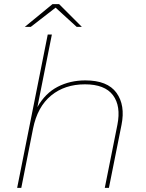

<svg xmlns="http://www.w3.org/2000/svg" viewBox="-20 -909 708 929"><path d="M393 -520Q500 -520 543.5 -460Q587 -400 568 -305L507 0H487L548 -305Q566 -396 526.5 -448.5Q487 -501 391 -501Q293 -501 227 -446.5Q161 -392 140 -287L83 0H63L211 -742H231L161 -391Q199 -458 259 -489Q319 -520 393 -520ZM100 -779 234 -889H266L376 -779H351L249 -872L129 -779Z"/></svg>

Font: Montserrat Thin
Style: Italic
Weight: 100
Italic angle: -11.3°
Designer: Julieta Ulanovsky
Foundry: Julieta Ulanovsky
Version: Version 9.000; ttfautohint (v1.8.4.7-5d5b)